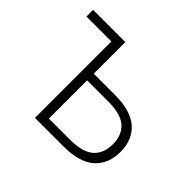

<svg xmlns="http://www.w3.org/2000/svg" viewBox="-121 -658 817 817"><g transform="rotate(45 287.5 -250.0)"><path d="M20 -500H214V-310H340Q438 -310 484 -268.5Q530 -227 530 -155Q530 -83 484 -41.5Q438 0 340 0H170V-460H20ZM214 -270V-40H340Q417 -40 450.5 -70Q484 -100 484 -155Q484 -210 450.5 -240Q417 -270 340 -270Z"/></g></svg>

Font: PT Root UI Web Light
Style: Regular
Weight: 300
Designer: Vitaly Kuzmin
Foundry: ParaType Ltd.
Version: Version 1.000W